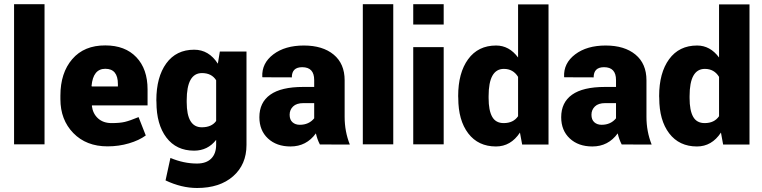

<svg xmlns="http://www.w3.org/2000/svg" viewBox="-20 -706 3728 939"><path d="M197.8 -685.5V0H48.8V-685.5Z M556.6 -294.9Q556.6 -369.6 495.1 -369.6Q435.1 -369.6 427.7 -285.6L429.2 -283.2H556.6ZM692.9 -43V-43.5ZM275.4 -221.2V-238.3Q275.4 -349.6 333.5 -417Q391.6 -484.4 495.1 -483.9Q591.8 -483.9 646.7 -426.3Q701.7 -368.7 701.7 -268.6V-190.4H430.2L429.2 -188Q434.1 -149.9 459.5 -127Q484.9 -104 525.6 -104Q566.4 -104 590.8 -109.9Q615.2 -115.7 657.7 -133.3L692.9 -43.5Q660.2 -19.5 610.6 -4.9Q561 9.8 505.9 9.8Q401.9 9.8 338.6 -55.2Q275.4 -120.1 275.4 -221.2Z M929.7 -462.9Q1001.5 -462.9 1045.4 -394.5L1055.2 -454.1H1185.5V2.9Q1185.5 98.6 1120.1 156Q1054.7 213.4 943.8 213.4Q867.7 213.4 789.6 176.3L813.5 66.4Q878.4 93.8 943.4 93.8Q988.8 93.8 1012.9 69.6Q1037.1 45.4 1037.1 2V-22Q996.1 30.8 929.2 30.8Q842.3 30.8 793.7 -33.4Q745.1 -97.7 745.1 -206.5L744.6 -215.3Q744.6 -329.1 793.2 -396Q841.8 -462.9 929.7 -462.9ZM893.1 -215.3V-206.5Q893.1 -83.5 966.8 -83.5Q1015.1 -83.5 1037.1 -114.3V-313.5Q1015.1 -348.6 967.8 -348.6Q893.1 -348.6 893.1 -215.3Z M1400.9 10.3Q1332.5 10.3 1290.5 -28.8Q1248.5 -67.9 1248.5 -132.8Q1248.5 -205.1 1301.8 -242.9Q1355 -280.8 1462.4 -280.8H1516.6V-314.5Q1516.6 -377.4 1458 -377.4Q1407.2 -377.4 1407.2 -327.6L1263.7 -328.1L1262.7 -330.6Q1259.8 -397 1316.9 -440.2Q1374 -483.4 1466.1 -483.4Q1558.1 -483.4 1611.8 -439Q1665.5 -394.5 1665.5 -313.5V-134.3Q1665.5 -63 1690.9 1L1544.4 0.5Q1531.2 -24.9 1524.9 -53.7Q1478.5 10.3 1400.9 10.3ZM1446.3 -95.7Q1490.7 -95.7 1516.6 -127.4V-201.7H1463.9Q1430.2 -201.7 1413.3 -185.3Q1396.5 -168.9 1396.5 -144.8Q1396.5 -120.6 1410.4 -108.2Q1424.3 -95.7 1446.3 -95.7Z M1903.3 -685.5V0H1754.4V-685.5Z M2149.9 -475.6V0H2001V-475.6ZM2149.9 -685.5V-585.9H2001V-685.5Z M2406.2 -483.4Q2470.2 -483.4 2513.7 -424.8V-684.6H2662.6V1H2533.7L2522.9 -57.6Q2478 10.3 2405.8 10.3Q2318.8 10.3 2270 -53.7Q2221.2 -117.7 2221.2 -226.6L2220.7 -235.8Q2220.7 -349.6 2269.5 -416.5Q2318.4 -483.4 2406.2 -483.4ZM2369.6 -235.8V-226.6Q2369.6 -166 2387 -135Q2404.3 -104 2443.4 -104Q2490.7 -104 2513.7 -137.7V-330.1Q2489.7 -369.1 2444.3 -369.1Q2369.6 -369.1 2369.6 -235.8Z M2877 10.3Q2808.6 10.3 2766.6 -28.8Q2724.6 -67.9 2724.6 -132.8Q2724.6 -205.1 2777.8 -242.9Q2831.1 -280.8 2938.5 -280.8H2992.7V-314.5Q2992.7 -377.4 2934.1 -377.4Q2883.3 -377.4 2883.3 -327.6L2739.7 -328.1L2738.8 -330.6Q2735.8 -397 2793 -440.2Q2850.1 -483.4 2942.1 -483.4Q3034.2 -483.4 3087.9 -439Q3141.6 -394.5 3141.6 -313.5V-134.3Q3141.6 -63 3167 1L3020.5 0.5Q3007.3 -24.9 3001 -53.7Q2954.6 10.3 2877 10.3ZM2922.4 -95.7Q2966.8 -95.7 2992.7 -127.4V-201.7H2939.9Q2906.2 -201.7 2889.4 -185.3Q2872.6 -168.9 2872.6 -144.8Q2872.6 -120.6 2886.5 -108.2Q2900.4 -95.7 2922.4 -95.7Z M3389.2 -483.4Q3453.1 -483.4 3496.6 -424.8V-684.6H3645.5V1H3516.6L3505.9 -57.6Q3460.9 10.3 3388.7 10.3Q3301.8 10.3 3252.9 -53.7Q3204.1 -117.7 3204.1 -226.6L3203.6 -235.8Q3203.6 -349.6 3252.4 -416.5Q3301.3 -483.4 3389.2 -483.4ZM3352.5 -235.8V-226.6Q3352.5 -166 3369.9 -135Q3387.2 -104 3426.3 -104Q3473.6 -104 3496.6 -137.7V-330.1Q3472.7 -369.1 3427.2 -369.1Q3352.5 -369.1 3352.5 -235.8Z"/></svg>

Font: Yantramanav Black
Style: Regular
Weight: 900
Version: Version 1.001;PS 1.0;hotconv 1.0.72;makeotf.lib2.5.5900; ttf